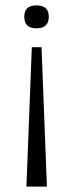

<svg xmlns="http://www.w3.org/2000/svg" viewBox="-20 -558 271 712"><path d="M98 -383H134L154 134H78ZM115 -538Q161 -538 161 -496Q161 -453 115 -453Q70 -453 70 -496Q70 -538 115 -538Z"/></svg>

Font: Bricolage Grotesque 10pt ExtraLight
Style: Regular
Weight: 200
Designer: Mathieu Triay
Foundry: Atelier Triay
Version: Version 1.000; ttfautohint (v1.8.4.7-5d5b);gftools[0.9.32]